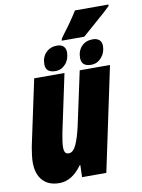

<svg xmlns="http://www.w3.org/2000/svg" viewBox="-95 -931 743 1005"><g transform="rotate(-10 276.5 -428.0)"><path d="M19 -120Q19 -149 28 -201L103 -553H264L199 -247Q189 -197 189 -170Q189 -153 194.5 -144Q200 -135 214 -135Q237 -135 253.5 -170.5Q270 -206 284 -269L345 -553H506L389 0H260L262 -64H259Q206 10 139 10Q81 10 50 -24.5Q19 -59 19 -120ZM282 -733Q294 -749 299 -757Q338 -807 375 -866H553L552 -858Q537 -842 447 -764Q405 -728 399 -722H279ZM168 -616Q168 -654 191 -677.5Q214 -701 250 -701Q272 -701 284 -689.5Q296 -678 296 -658Q296 -621 274 -596Q252 -571 220 -571Q168 -571 168 -616ZM358 -616Q358 -654 380.5 -677.5Q403 -701 439 -701Q462 -701 474.5 -690Q487 -679 487 -658Q487 -622 464.5 -596.5Q442 -571 410 -571Q358 -571 358 -616Z"/></g></svg>

Font: Noto Sans UI CondBlack
Style: Italic
Weight: 900
Width: 3
Italic angle: -12°
Designer: Monotype Design Team
Foundry: Monotype Imaging Inc.
Version: Version 1.001